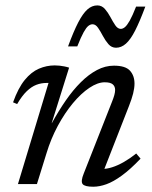

<svg xmlns="http://www.w3.org/2000/svg" viewBox="-20 -698 578 728"><path d="M45 -303.5 29.5 -310Q49 -364.5 73.8 -394.8Q98.5 -425 127.5 -437.5Q156.5 -450 187.5 -450Q197 -450 206 -449Q215 -448 224 -446.2Q233 -444.5 242 -441.5L176 -231H176.5Q202 -277.5 229.5 -317.2Q257 -357 286.8 -386.5Q316.5 -416 347.8 -432.5Q379 -449 412 -449Q455.5 -449 472.8 -430Q490 -411 490 -381Q490 -364.5 484.8 -343.5Q479.5 -322.5 469 -296L367.5 -36.5L366.5 -57.5Q384 -57 405.2 -63.8Q426.5 -70.5 450 -84Q473.5 -97.5 496.5 -116L513 -96.5Q474.5 -56 442.2 -32.5Q410 -9 383.5 0.5Q357 10 333.5 10Q301 10 293.2 -0.2Q285.5 -10.5 297.5 -40L405 -313Q410.5 -326.5 413.5 -337.5Q416.5 -348.5 416.5 -357Q416.5 -370.5 407.5 -378.2Q398.5 -386 377 -386Q350.5 -386 319 -365Q287.5 -344 256.5 -306.8Q225.5 -269.5 199.2 -220.8Q173 -172 156.5 -117.5L120 0H48L164 -383.5Q162 -383.5 160.5 -383.5Q159 -383.5 157 -383.5Q136.5 -383.5 118 -376.5Q99.5 -369.5 81.5 -352.2Q63.5 -335 45 -303.5ZM531 -673Q510 -616.5 492.5 -582.2Q475 -548 457.5 -532.5Q440 -517 420 -517Q403 -517 391.2 -530.5Q379.5 -544 370.2 -561.5Q361 -579 351.8 -592.5Q342.5 -606 331 -606Q323 -606 315 -599.8Q307 -593.5 297 -575.5Q287 -557.5 273 -522H238Q259 -579 276.5 -612.8Q294 -646.5 311.2 -662Q328.5 -677.5 349 -677.5Q366 -677.5 377.8 -664Q389.5 -650.5 398.8 -633Q408 -615.5 417.2 -602Q426.5 -588.5 438 -588.5Q445.5 -588.5 453.5 -595Q461.5 -601.5 471.8 -619.5Q482 -637.5 496 -673Z"/></svg>

Font: Newsreader 16pt 16pt
Style: Italic
Weight: 400
Italic angle: -17°
Version: Version 1.003